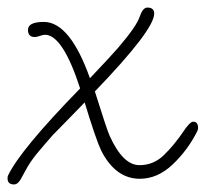

<svg xmlns="http://www.w3.org/2000/svg" viewBox="-45 -461 544 508"><path d="M-8 27Q-25 27 -25 11Q-25 6 -24 4Q-8 -30 39.5 -87.5Q87 -145 167 -227Q121 -369 74 -369Q69 -369 60.5 -366Q52 -363 47 -363Q29 -363 29 -382Q29 -403 71 -403Q140 -403 193 -254Q248 -312 267 -334Q292 -363 306.5 -384Q321 -405 325 -418Q333 -441 345 -441Q363 -441 363 -425Q363 -382 206 -219Q238 -117 245 -102Q280 -24 324 -24Q361 -24 388.5 -50.5Q416 -77 443 -117Q446 -122 453.5 -130.5Q461 -139 466 -139Q479 -139 479 -123Q479 -117 477 -114Q452 -64 412 -26Q372 12 325 12Q261 12 223 -62Q209 -91 179 -190Q145 -155 124 -133.5Q103 -112 95 -104Q72 -78 53 -55Q34 -32 22 -9L10 13Q2 27 -8 27Z"/></svg>

Font: Send Flowers
Style: Regular
Weight: 400
Designer: Robert E. Leuschke
Foundry: Robert E. Leuschke
Version: Version 1.010; ttfautohint (v1.8.4.7-5d5b)